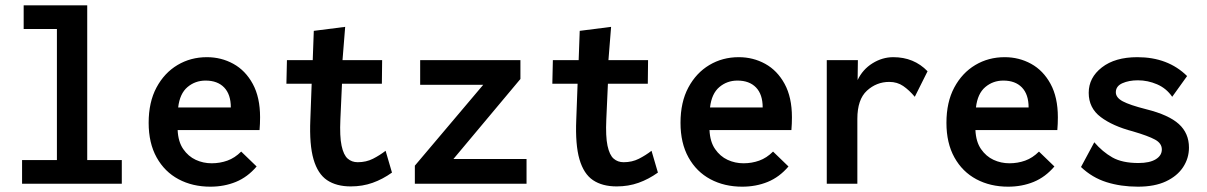

<svg xmlns="http://www.w3.org/2000/svg" viewBox="-20 -691 4540 722"><path d="M63 0V-89H194V-582H69V-671H308V-89H438V0Z M771 11Q704 11 651.5 -17Q599 -45 569 -99Q539 -153 539 -229Q539 -307 568.5 -362Q598 -417 647.5 -446.5Q697 -476 758 -476Q812 -476 857.5 -451Q903 -426 930.5 -375.5Q958 -325 958 -250Q958 -240 957.5 -226Q957 -212 956 -202H648Q650 -158 669 -130.5Q688 -103 716 -90Q744 -77 776 -77Q807 -77 835 -87Q863 -97 887 -121L945 -65Q911 -25 867 -7Q823 11 771 11ZM650 -287H848Q848 -336 823 -362Q798 -388 753 -388Q714 -388 685 -363.5Q656 -339 650 -287Z M1299 10Q1245 10 1210 -13.5Q1175 -37 1159 -92Q1143 -147 1147 -241L1152 -376H1057L1059 -465H1156L1160 -575L1278 -590L1268 -465H1417L1416 -376H1266L1260 -243Q1257 -178 1264.5 -143Q1272 -108 1287.5 -94.5Q1303 -81 1325 -81Q1357 -81 1382.5 -94Q1408 -107 1430 -124L1454 -42Q1419 -17 1381 -3.5Q1343 10 1299 10Z M1540 0V-68L1797 -372H1560V-465H1937V-394L1685 -93H1960V0Z M2299 10Q2245 10 2210 -13.5Q2175 -37 2159 -92Q2143 -147 2147 -241L2152 -376H2057L2059 -465H2156L2160 -575L2278 -590L2268 -465H2417L2416 -376H2266L2260 -243Q2257 -178 2264.5 -143Q2272 -108 2287.5 -94.5Q2303 -81 2325 -81Q2357 -81 2382.5 -94Q2408 -107 2430 -124L2454 -42Q2419 -17 2381 -3.5Q2343 10 2299 10Z M2771 11Q2704 11 2651.5 -17Q2599 -45 2569 -99Q2539 -153 2539 -229Q2539 -307 2568.5 -362Q2598 -417 2647.5 -446.5Q2697 -476 2758 -476Q2812 -476 2857.5 -451Q2903 -426 2930.5 -375.5Q2958 -325 2958 -250Q2958 -240 2957.5 -226Q2957 -212 2956 -202H2648Q2650 -158 2669 -130.5Q2688 -103 2716 -90Q2744 -77 2776 -77Q2807 -77 2835 -87Q2863 -97 2887 -121L2945 -65Q2911 -25 2867 -7Q2823 11 2771 11ZM2650 -287H2848Q2848 -336 2823 -362Q2798 -388 2753 -388Q2714 -388 2685 -363.5Q2656 -339 2650 -287Z M3089 0V-465H3206L3205 -390Q3224 -430 3261 -453Q3298 -476 3339 -476Q3417 -476 3468 -423L3420 -327Q3399 -352 3376.5 -367.5Q3354 -383 3324 -383Q3276 -383 3240 -350Q3204 -317 3204 -244V0Z M3771 11Q3704 11 3651.5 -17Q3599 -45 3569 -99Q3539 -153 3539 -229Q3539 -307 3568.5 -362Q3598 -417 3647.5 -446.5Q3697 -476 3758 -476Q3812 -476 3857.5 -451Q3903 -426 3930.5 -375.5Q3958 -325 3958 -250Q3958 -240 3957.5 -226Q3957 -212 3956 -202H3648Q3650 -158 3669 -130.5Q3688 -103 3716 -90Q3744 -77 3776 -77Q3807 -77 3835 -87Q3863 -97 3887 -121L3945 -65Q3911 -25 3867 -7Q3823 11 3771 11ZM3650 -287H3848Q3848 -336 3823 -362Q3798 -388 3753 -388Q3714 -388 3685 -363.5Q3656 -339 3650 -287Z M4259 11Q4195 11 4141 -6Q4087 -23 4045 -63L4095 -156Q4126 -120 4163 -99Q4200 -78 4261 -78Q4303 -78 4326 -92Q4349 -106 4349 -129Q4349 -152 4323.5 -166Q4298 -180 4240 -197Q4164 -217 4119 -251Q4074 -285 4074 -342Q4074 -399 4123.5 -437.5Q4173 -476 4257 -476Q4372 -476 4444 -405L4388 -327Q4366 -359 4331 -374Q4296 -389 4259 -389Q4225 -389 4200.5 -378Q4176 -367 4176 -344Q4176 -324 4202 -310Q4228 -296 4291 -280Q4375 -259 4413 -224.5Q4451 -190 4451 -136Q4451 -96 4429 -62.5Q4407 -29 4364.5 -9Q4322 11 4259 11Z"/></svg>

Font: Inconsolata
Style: Bold
Weight: 700
Monospace: yes
Designer: Raph Levien, Cyreal, Brenton Simpson
Foundry: Raph Levien, Cyreal, Google
Version: Version 3.100; ttfautohint (v1.8.4.7-5d5b)